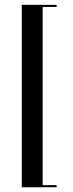

<svg xmlns="http://www.w3.org/2000/svg" viewBox="-20 -643 309 809"><path d="M71.8 146V-622.6H218.5V-613.7H159.7V137.1H218.5V146Z"/></svg>

Font: Playfair 144pt SemiCondensed Medium
Style: Regular
Weight: 500
Width: 4
Designer: Claus Eggers Sørensen
Foundry: Claus Eggers Sørensen
Version: Version 2.203